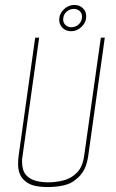

<svg xmlns="http://www.w3.org/2000/svg" viewBox="-20 -743 469 775"><path d="M173 12Q144 12 121 7Q98 2 83 -11Q69 -21 61 -38.5Q53 -56 53 -82Q53 -90 53.5 -97.5Q54 -105 55 -113L122 -591H138L70 -106Q70 -103 69 -101Q69 -95 69 -91Q69 -56 84 -38Q99 -20 123.5 -13.5Q148 -7 175 -7Q206 -7 237 -15Q268 -23 291 -46.5Q314 -70 320 -116L387 -591H403L336 -113Q331 -79 319 -57Q307 -35 289 -21Q268 -2 238 5Q208 12 173 12ZM267 -617Q246 -617 232.5 -630.5Q219 -644 219 -663Q219 -687 237.5 -705Q256 -723 280 -723Q301 -723 314.5 -710Q328 -697 328 -677Q328 -653 309.5 -635Q291 -617 267 -617ZM268 -633Q285 -633 298 -645Q311 -657 311 -676Q311 -690 301.5 -698.5Q292 -707 278 -707Q261 -707 248 -695Q235 -683 235 -664Q235 -651 244.5 -642Q254 -633 268 -633Z"/></svg>

Font: Alumni Sans Pinstripe
Style: Italic
Weight: 400
Italic angle: -8°
Designer: Robert E. Leuschke
Foundry: Robert E. Leuschke
Version: Version 1.010; ttfautohint (v1.8.4.7-5d5b)